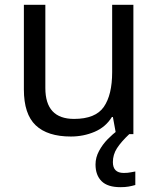

<svg xmlns="http://www.w3.org/2000/svg" viewBox="-20 -556 658 796"><path d="M533 -536V0H461L448 -71H444Q418 -29 372 -9.5Q326 10 274 10Q177 10 128 -36.5Q79 -83 79 -185V-536H168V-191Q168 -63 287 -63Q376 -63 410.5 -113Q445 -163 445 -257V-536ZM448 116Q448 161 493 161Q510 161 521.5 158.5Q533 156 541 155V211Q527 215 513 217.5Q499 220 479 220Q426 220 401 195Q376 170 376 126Q376 97 390.5 70Q405 43 426.5 21Q448 -1 468 -15L516 0Q482 32 465 58.5Q448 85 448 116Z"/></svg>

Font: Noto Sans Marchen
Style: Regular
Weight: 400
Designer: Monotype Design Team
Foundry: Monotype Imaging Inc.
Version: Version 2.003; ttfautohint (v1.8.4.7-5d5b)